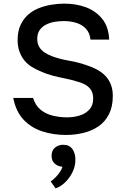

<svg xmlns="http://www.w3.org/2000/svg" viewBox="-20 -735 695 1057"><path d="M342 8Q273 8 212 -12Q151 -32 109 -77Q67 -122 53 -196H162Q175 -154 204 -130.5Q233 -107 271.5 -98Q310 -89 349 -89Q386 -89 418.5 -99Q451 -109 472 -132Q493 -155 493 -192Q493 -220 482 -238Q471 -256 451.5 -267.5Q432 -279 405 -286Q374 -296 338.5 -303Q303 -310 268.5 -319Q234 -328 204 -342Q179 -352 155.5 -366.5Q132 -381 115 -401.5Q98 -422 87.5 -450Q77 -478 77 -514Q77 -562 92.5 -596Q108 -630 133.5 -653Q159 -676 192.5 -689.5Q226 -703 263 -709Q300 -715 335 -715Q399 -715 453 -695Q507 -675 542.5 -631.5Q578 -588 581 -517H478Q474 -555 452.5 -577.5Q431 -600 399 -609.5Q367 -619 331 -619Q305 -619 279 -614.5Q253 -610 231.5 -598.5Q210 -587 197.5 -568Q185 -549 185 -521Q185 -497 195 -478.5Q205 -460 223.5 -447.5Q242 -435 265 -426Q307 -410 357 -401.5Q407 -393 451 -378Q483 -368 511 -353.5Q539 -339 559 -318.5Q579 -298 590 -270.5Q601 -243 601 -207Q601 -148 580 -106.5Q559 -65 523 -40Q487 -15 440 -3.5Q393 8 342 8ZM286 302 259 264Q272 255 285.5 241.5Q299 228 309.5 212.5Q320 197 324 183Q298 181 281 165.5Q264 150 264 123Q264 93 283 77.5Q302 62 328 62Q363 62 379.5 87Q396 112 395 146Q395 180 379.5 212Q364 244 339.5 268Q315 292 286 302Z"/></svg>

Font: Onest Medium
Style: Regular
Weight: 500
Designer: Dmitri Voloshin, Andrey Kudryavtsev
Foundry: Dmitri Voloshin, Andrey Kudryavtsev
Version: Version 1.000;gftools[0.9.33]